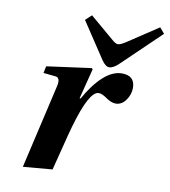

<svg xmlns="http://www.w3.org/2000/svg" viewBox="-84 -819 801 904"><g transform="rotate(10 316.0 -367.5)"><path d="M254 -720 283 -747 396 -651Q415 -634 426 -634Q438 -634 464 -651L609 -747L632 -720L452 -547Q425 -520 404 -520Q387 -520 368 -548ZM86 12 179 -391Q188 -431 164 -434L105 -440L112 -473L325 -502L330 -497L293 -352H298Q337 -422 381 -462Q425 -502 470 -502Q532 -502 532 -443Q532 -412 512.5 -384.5Q493 -357 464 -357Q443 -357 416 -376Q393 -392 378 -392Q332 -392 281 -213Q271 -178 252.5 -104Q234 -30 226 0Z"/></g></svg>

Font: Lingua Franca
Style: Bold Italic
Weight: 700
Italic angle: -13°
Version: Version 1.19